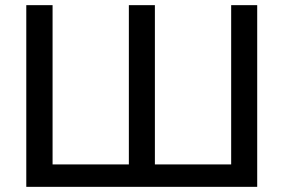

<svg xmlns="http://www.w3.org/2000/svg" viewBox="-20 -725 1101 745"><path d="M82 0V-705H184V-87H480V-705H581V-87H877V-705H978V0Z"/></svg>

Font: Nunito Sans 12pt SemiBold
Style: Regular
Weight: 600
Designer: Vernon Adams
Foundry: Vernon Adams
Version: Version 3.101;gftools[0.9.27]